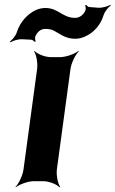

<svg xmlns="http://www.w3.org/2000/svg" viewBox="-20 -771 491 817"><path d="M222 -50 280 -478C283 -502 301 -539 315 -552L313 -554C299 -542 261 -528 237 -528H195C171 -528 138 -542 127 -554L125 -552C135 -539 141 -502 138 -478L80 -50C77 -26 60 11 46 24L47 26C62 14 99 0 123 0H165C189 0 223 14 233 26L236 24C226 11 219 -26 222 -50ZM173 -737C160 -737 144 -734 130 -727C96 -710 66 -678 52 -635C48 -620 32 -601 22 -594L25 -591C35 -598 59 -605 74 -604L113 -602C119 -601 125 -596 127 -593L132 -595C130 -599 128 -609 130 -615C138 -635 153 -648 173 -648C186 -648 197 -646 206 -642C235 -628 256 -606 301 -606C315 -606 331 -610 345 -617C379 -633 408 -664 421 -707C426 -722 441 -741 451 -747L450 -751C440 -744 414 -737 399 -738L361 -741C355 -741 349 -747 347 -750L342 -748C344 -744 346 -734 344 -728C336 -708 319 -695 300 -695C245 -695 229 -737 173 -737Z"/></svg>

Font: Asimov
Style: EdgeNarIt
Weight: 500
Designer: Google
Version: Version 2.000980: 2014